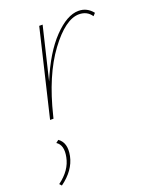

<svg xmlns="http://www.w3.org/2000/svg" viewBox="-148 -484 673 848"><g transform="rotate(-20 188.5 -60.0)"><path d="M326 -410Q366 -410 392 -377L381 -365Q361 -395 323 -395Q259 -395 182.5 -291.5Q106 -188 63 -12L60 0H44L141 -407H157L98 -161Q147 -280 209.5 -345Q272 -410 326 -410ZM48 95Q84 120 72 180Q59 243 -6 290L-15 280Q44 237 55 179Q66 125 35 105Z"/></g></svg>

Font: EauTestText Thin
Style: Italic
Weight: 250
Italic angle: -12°
Designer: Christian Thalmann (Catharsis Fonts)
Version: Version 0.001;PS 000.001;hotconv 1.0.88;makeotf.lib2.5.64775